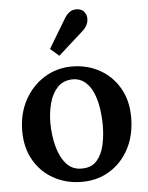

<svg xmlns="http://www.w3.org/2000/svg" viewBox="-55 -821 682 882"><g transform="rotate(-5 286.0 -380.0)"><path d="M288 16Q216 16 158.5 -15.5Q101 -47 67.5 -104.5Q34 -162 34 -239Q34 -320 68 -382.5Q102 -445 159.5 -480.5Q217 -516 286 -516Q357 -516 414 -484.5Q471 -453 504.5 -395.5Q538 -338 538 -260Q538 -178 505.5 -116Q473 -54 416.5 -19Q360 16 288 16ZM293 -45Q337 -45 361.5 -73Q386 -101 395.5 -144.5Q405 -188 405 -234Q405 -273 399 -313Q393 -353 379 -385.5Q365 -418 341.5 -437.5Q318 -457 285 -457Q241 -456 215 -428Q189 -400 177.5 -357Q166 -314 166 -266Q166 -212 179 -160.5Q192 -109 220 -76.5Q248 -44 293 -45ZM234 -570 194 -605 277 -743Q295 -771 319.5 -775Q344 -779 361 -766Q379 -749 377 -723.5Q375 -698 352 -676Z"/></g></svg>

Font: Lora SemiBold
Style: Regular
Weight: 600
Designer: Olga Karpushina, Alexei Vanyashin (Cyrillic)
Foundry: Cyreal
Version: Version 3.011; ttfautohint (v1.8.4.7-5d5b)